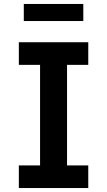

<svg xmlns="http://www.w3.org/2000/svg" viewBox="-20 -948 540 968"><path d="M75 0V-114H182V-621H75V-735H425V-621H318V-114H425V0ZM100 -842V-928H400V-842Z"/></svg>

Font: Iosevka Term Curly Heavy
Style: Regular
Weight: 900
Designer: Belleve Invis
Foundry: Belleve Invis
Version: Version 32.3.0